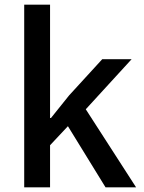

<svg xmlns="http://www.w3.org/2000/svg" viewBox="-20 -797 611 817"><path d="M193 0H83V-777H193V-295H197L274 -391L415 -545H540L345 -332L559 0H429L269 -260L193 -179Z"/></svg>

Font: IBM Plex Sans JP Medm
Style: Regular
Weight: 500
Designer: Mike Abbink; Paul van der Laan; Pieter van Rosmalen; Wujin Sim; Yejin Wi; Jinhee Kim; Boomi Park; Yona Kim; Kichan Ma
Foundry: Sandoll Inc.
Version: Version 1.002